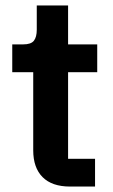

<svg xmlns="http://www.w3.org/2000/svg" viewBox="-20 -685 414 705"><path d="M237 0Q171 0 136.5 -34.5Q102 -69 102 -133V-420H25V-522H65Q94 -522 104.5 -535.5Q115 -549 115 -576V-665H230V-522H337V-420H230V-102H329V0Z"/></svg>

Font: IBM Plex Sans KR SemiBold
Style: Regular
Weight: 600
Designer: Mike Abbink; Paul van der Laan; Pieter van Rosmalen; Wujin Sim; Chorong Kim; Dohee Lee;
Foundry: Sandoll Inc.
Version: Version 1.000